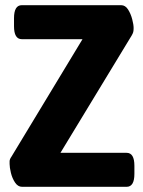

<svg xmlns="http://www.w3.org/2000/svg" viewBox="-20 -720 553 740"><path d="M65 0Q49 0 38 -16.5Q27 -33 22 -54Q17 -75 17 -88Q17 -91 17 -98.5Q17 -106 24 -116L298 -569H64Q34 -569 34 -619V-650Q34 -700 64 -700H447Q463 -700 473.5 -683.5Q484 -667 489.5 -646Q495 -625 495 -612Q495 -602 493.5 -596.5Q492 -591 488 -584L213 -131H468Q498 -131 498 -81V-50Q498 0 468 0Z"/></svg>

Font: Asap Semi Condensed
Style: Bold
Weight: 700
Width: 4
Designer: Pablo Cosgaya
Foundry: Omnibus-Type
Version: Version 3.001; ttfautohint (v1.8.4.7-5d5b)